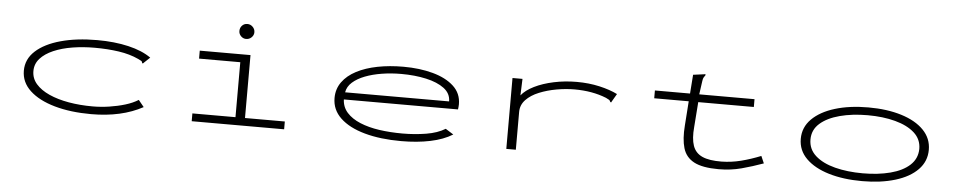

<svg xmlns="http://www.w3.org/2000/svg" viewBox="-39 -931 6078 1225"><g transform="rotate(5 3000.0 -318.5)"><path d="M562 11Q429 11 327 -18Q225 -47 167.5 -100.5Q110 -154 110 -228Q110 -302 167.5 -354.5Q225 -407 326.5 -435Q428 -463 560 -463Q671 -463 760.5 -442Q850 -421 906 -381L869 -346L862 -339L857 -344Q857 -352 850.5 -355.5Q844 -359 830 -366Q774 -392 702.5 -402.5Q631 -413 548 -413Q474 -413 406 -402Q338 -391 285 -368Q232 -345 201.5 -311Q171 -277 171 -231Q171 -184 202 -148.5Q233 -113 287.5 -88.5Q342 -64 413.5 -51.5Q485 -39 567 -39Q619 -39 672.5 -47Q726 -55 774 -69.5Q822 -84 857 -106L892 -63Q756 11 562 11Z M1205 0V-50H1481V-402H1217V-453H1542V-50H1797V0ZM1505 -553Q1486 -553 1472 -567Q1458 -581 1458 -600Q1458 -621 1471.5 -635Q1485 -649 1505 -649Q1525 -649 1539.5 -634.5Q1554 -620 1554 -600Q1554 -581 1539.5 -567Q1525 -553 1505 -553Z M2547 10Q2413 10 2312.5 -18Q2212 -46 2156 -99Q2100 -152 2100 -227Q2100 -285 2132 -329.5Q2164 -374 2221.5 -404Q2279 -434 2355.5 -449Q2432 -464 2521 -464Q2625 -464 2709.5 -441Q2794 -418 2844 -372Q2894 -326 2894 -256Q2894 -248 2893 -239.5Q2892 -231 2891 -223H2160Q2162 -174 2193.5 -139Q2225 -104 2279 -81.5Q2333 -59 2402.5 -49Q2472 -39 2551 -39Q2630 -39 2702.5 -51Q2775 -63 2824 -93L2875 -61Q2817 -25 2733 -7.5Q2649 10 2547 10ZM2164 -269H2830Q2830 -320 2786.5 -352.5Q2743 -385 2670.5 -401Q2598 -417 2511 -417Q2447 -417 2387.5 -407.5Q2328 -398 2280 -379.5Q2232 -361 2201 -333.5Q2170 -306 2164 -269Z M3220 -453H3284L3280 -347Q3307 -381 3360.5 -407.5Q3414 -434 3484.5 -449Q3555 -464 3631 -464Q3709 -464 3777 -448.5Q3845 -433 3893 -409L3865 -361L3860 -352L3854 -356Q3852 -364 3846 -368Q3840 -372 3825 -379Q3735 -415 3621 -415Q3566 -415 3506.5 -404.5Q3447 -394 3395.5 -373Q3344 -352 3312.5 -319Q3281 -286 3281 -241V1H3220Z M4132 -453H4357L4366 -574L4434 -583L4444 -585L4445 -578Q4440 -571 4435 -563.5Q4430 -556 4428 -539L4416 -453H4770V-403H4414L4402 -243Q4395 -168 4411 -122.5Q4427 -77 4471.5 -57Q4516 -37 4595 -38Q4658 -39 4719 -54.5Q4780 -70 4845 -96L4865 -50Q4796 -25 4727 -6.5Q4658 12 4580 12Q4476 12 4422.5 -16.5Q4369 -45 4352 -102.5Q4335 -160 4342 -248L4353 -403H4132Z M5499 8Q5378 8 5285 -20Q5192 -48 5139 -100.5Q5086 -153 5086 -227Q5086 -301 5139 -354Q5192 -407 5285 -435.5Q5378 -464 5499 -464Q5619 -464 5711 -435.5Q5803 -407 5854.5 -354Q5906 -301 5906 -228Q5906 -154 5854.5 -101Q5803 -48 5711 -20Q5619 8 5499 8ZM5499 -42Q5597 -42 5675.5 -62.5Q5754 -83 5799 -124.5Q5844 -166 5845 -228Q5845 -290 5799.5 -331Q5754 -372 5675.5 -393Q5597 -414 5499 -414Q5400 -414 5320.5 -393Q5241 -372 5194.5 -331Q5148 -290 5148 -228Q5148 -166 5194.5 -124.5Q5241 -83 5320.5 -62.5Q5400 -42 5499 -42Z"/></g></svg>

Font: Inconsolata UltraExpanded Light
Style: Regular
Weight: 300
Width: 9
Monospace: yes
Designer: Raph Levien, Cyreal, Brenton Simpson
Foundry: Raph Levien, Cyreal, Google
Version: Version 3.001; ttfautohint (v1.8.2.53-6de2)